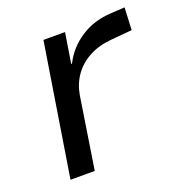

<svg xmlns="http://www.w3.org/2000/svg" viewBox="-99 -592 638 677"><g transform="rotate(-20 220.0 -253.0)"><path d="M53 0 132 -496H213L195 -383H198Q224 -435 274 -467.5Q324 -500 389 -503L440 -506L436 -422L357 -415Q309 -411 273 -391.5Q237 -372 215 -341Q193 -310 186 -270L144 0Z"/></g></svg>

Font: Nunito Sans 7pt
Style: Italic
Weight: 400
Italic angle: -9°
Designer: Vernon Adams
Foundry: Vernon Adams
Version: Version 3.101;gftools[0.9.27]